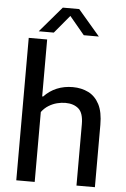

<svg xmlns="http://www.w3.org/2000/svg" viewBox="-64 -1040 710 1085"><g transform="rotate(5 291.0 -497.5)"><path d="M70.5 0V-808H175V-485H180.5Q212 -518.5 253.2 -535.5Q294.5 -552.5 343 -552.5Q392.5 -552.5 431.8 -533Q471 -513.5 493.8 -470Q516.5 -426.5 516.5 -353.5V0H412V-347.5Q412 -411.5 384 -435.8Q356 -460 309.5 -460Q286.5 -460 262 -453.8Q237.5 -447.5 214.8 -433.5Q192 -419.5 175 -396.5V0ZM123.5 -850 247.5 -995H340.5L464.5 -850H379L284 -964H304L209 -850Z"/></g></svg>

Font: Encode Sans Condensed Thin Medium
Style: Regular
Weight: 500
Version: Version 3.002